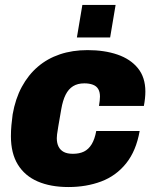

<svg xmlns="http://www.w3.org/2000/svg" viewBox="-20 -742 626 774"><path d="M256 12Q184 12 132 -10.5Q80 -33 52 -78.5Q24 -124 24 -193Q24 -215 26 -237Q28 -259 31 -281Q42 -344 68 -392Q94 -440 132.5 -473Q171 -506 221.5 -523Q272 -540 333 -540Q401 -540 453.5 -522Q506 -504 536 -467Q566 -430 566 -373Q566 -360 564.5 -345.5Q563 -331 560 -315H379Q381 -327 382 -336.5Q383 -346 383 -353Q383 -371 376 -383Q369 -395 354.5 -400.5Q340 -406 320 -406Q293 -406 274.5 -394.5Q256 -383 244.5 -360Q233 -337 227 -302Q219 -256 215 -232.5Q211 -209 210 -200Q209 -191 209 -185Q209 -165 216 -151Q223 -137 237 -129.5Q251 -122 274 -122Q300 -122 318.5 -131Q337 -140 349.5 -160.5Q362 -181 368 -214H543Q529 -134 488.5 -83.5Q448 -33 388 -10.5Q328 12 256 12ZM290 -591 312 -722H446L424 -591Z"/></svg>

Font: Archivo SemiCondensed Black
Style: Italic
Weight: 900
Width: 4
Italic angle: -10°
Designer: Hector Gatti
Foundry: Omnibus-Type
Version: Version 2.001